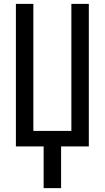

<svg xmlns="http://www.w3.org/2000/svg" viewBox="-20 -755 540 990"><path d="M205 215V0H62V-735H152V-80H348V-735H438V0H295V215Z"/></svg>

Font: Iosevka Curly Medium
Style: Regular
Weight: 500
Monospace: yes
Designer: Belleve Invis
Foundry: Belleve Invis
Version: Version 22.1.2; ttfautohint (v1.8.4)